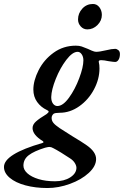

<svg xmlns="http://www.w3.org/2000/svg" viewBox="-120 -657 624 967"><path d="M-100 184Q-100 119 94 63Q103 60 96 54Q44 22 44 -12Q44 -30 61.5 -45.5Q79 -61 114 -82Q125 -90 125 -95Q125 -99 116 -103Q86 -117 67 -143.5Q48 -170 48 -206Q48 -251 74.5 -303.5Q101 -356 150 -391.5Q199 -427 262 -427Q279 -427 291 -423Q303 -419 322 -411Q328 -408 342 -402Q356 -396 364 -396Q381 -396 415 -404Q443 -411 460 -411Q468 -411 476 -404.5Q484 -398 484 -385Q484 -367 477 -356Q470 -345 460 -345Q452 -345 426 -349Q404 -354 389 -354Q374 -354 378 -342Q381 -332 381 -312Q381 -259 353.5 -207Q326 -155 279.5 -122Q233 -89 180 -89Q158 -89 150 -84Q140 -75 140 -63Q140 -49 149 -38Q158 -27 180 -12L246 30Q293 58 317 75Q364 108 364 144Q364 180 327 214Q290 248 232.5 269Q175 290 119 290Q58 290 8 276.5Q-42 263 -71 238.5Q-100 214 -100 184ZM300 -353Q300 -371 291.5 -383.5Q283 -396 271 -396Q245 -396 214 -355.5Q183 -315 161 -260Q139 -205 138 -168Q138 -147 147 -135Q156 -123 169 -123Q197 -123 227.5 -165Q258 -207 279 -263Q300 -319 300 -353ZM265 189Q265 177 256.5 163.5Q248 150 232 140Q213 127 187.5 111.5Q162 96 148 89Q138 83 128 83Q123 83 107 87Q52 104 25 124.5Q-2 145 -2 177Q-2 198 18 216Q38 234 74 245Q110 256 157 256Q203 256 233.5 236.5Q264 217 265 189ZM273 -559Q273 -590 294.5 -613.5Q316 -637 348 -637Q368 -637 380.5 -620.5Q393 -604 393 -582Q393 -553 371 -531Q349 -509 320 -509Q300 -509 286.5 -524Q273 -539 273 -559Z"/></svg>

Font: EB Garamond SemiBold
Style: Italic
Weight: 600
Italic angle: -17.2°
Designer: Georg Duffner and Octavio Pardo
Foundry: Georg Duffner
Version: Version 1.000